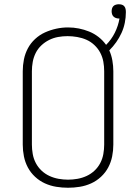

<svg xmlns="http://www.w3.org/2000/svg" viewBox="-20 -875 640 903"><path d="M300 8Q272 8 244.5 3.5Q217 -1 191.5 -12.5Q166 -24 145 -43.5Q124 -63 111 -87.5Q98 -112 92.5 -139.5Q87 -167 87 -195V-540Q87 -568 92.5 -595.5Q98 -623 111 -647.5Q124 -672 145 -691.5Q166 -711 191.5 -722.5Q217 -734 244.5 -740Q272 -746 300 -746Q326 -746 351 -741Q376 -736 399.5 -726.5Q423 -717 443.5 -701Q464 -685 479 -664Q504 -689 520 -721Q536 -753 542 -788Q541 -788 540 -788Q539 -788 538 -788Q531 -788 524.5 -790.5Q518 -793 513.5 -797.5Q509 -802 507 -808.5Q505 -815 505 -822Q505 -829 507 -835.5Q509 -842 513.5 -846.5Q518 -851 525 -853Q532 -855 538 -855Q546 -855 553 -853Q560 -851 564.5 -845.5Q569 -840 570.5 -833Q572 -826 572 -818Q572 -793 567 -768Q562 -743 551.5 -720Q541 -697 526.5 -676.5Q512 -656 494 -638Q504 -616 508.5 -590.5Q513 -565 513 -540V-195Q513 -167 507.5 -139.5Q502 -112 489 -87.5Q476 -63 455 -43.5Q434 -24 408.5 -12.5Q383 -1 355.5 3.5Q328 8 300 8ZM300 -30Q322 -30 344.5 -34Q367 -38 387.5 -47.5Q408 -57 424.5 -72.5Q441 -88 451.5 -108Q462 -128 466 -150.5Q470 -173 470 -195V-540Q470 -563 466 -585Q462 -607 451.5 -627Q441 -647 424 -663Q407 -679 386.5 -688Q366 -697 343 -701Q320 -705 298 -705Q275 -705 253 -701Q231 -697 211 -687Q191 -677 174.5 -661.5Q158 -646 148 -626Q138 -606 134 -584Q130 -562 130 -540V-195Q130 -173 134 -150.5Q138 -128 148.5 -108Q159 -88 175.5 -72.5Q192 -57 212.5 -47.5Q233 -38 255.5 -34Q278 -30 300 -30Z"/></svg>

Font: Zed Sans Extralight Extended
Style: Regular
Weight: 200
Width: 7
Designer: Belleve Invis
Foundry: Belleve Invis
Version: Version 1.0.0; ttfautohint (v1.8.4)